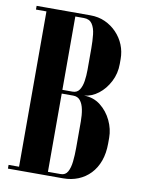

<svg xmlns="http://www.w3.org/2000/svg" viewBox="-80 -755 605 812"><g transform="rotate(10 222.0 -349.5)"><path d="M400 -539V-518Q400 -477 382 -442Q364 -407 335.5 -385Q307 -363 274 -360Q315 -360 345.5 -336Q376 -312 393 -276Q410 -240 410 -203V-179Q410 -136 398 -103Q386 -70 364 -47Q342 -24 312.5 -12Q283 0 248 0H56V-699H242Q277 -699 305.5 -686Q334 -673 355.5 -650.5Q377 -628 388.5 -599.5Q400 -571 400 -539ZM280 -136V-250Q280 -278 275.5 -301Q271 -324 260 -338Q249 -352 229 -352H180V-16H235Q255 -16 264.5 -33Q274 -50 277 -77.5Q280 -105 280 -136ZM180 -368H224Q243 -368 253 -383Q263 -398 266.5 -421.5Q270 -445 270 -470V-562Q270 -594 267 -621.5Q264 -649 252.5 -666Q241 -683 217 -683H180ZM11 -683V-699H56V-683ZM11 0V-16H56V0Z"/></g></svg>

Font: Emberly Black
Style: Regular
Weight: 900
Designer: Rajesh Rajput
Foundry: Rajesh Rajput
Version: Version 1.000